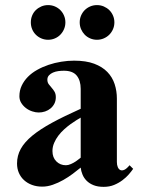

<svg xmlns="http://www.w3.org/2000/svg" viewBox="-20 -727 560 754"><path d="M429.2 -639.2Q429.2 -653.3 423.8 -665.8Q418.5 -678.2 409.2 -687.3Q399.9 -696.3 387.5 -701.7Q375 -707 360.8 -707Q346.7 -707 334.2 -701.7Q321.8 -696.3 312.7 -687.3Q303.7 -678.2 298.3 -665.8Q293 -653.3 293 -639.2Q293 -625 298.3 -612.5Q303.7 -600.1 312.7 -590.8Q321.8 -581.5 334.2 -576.2Q346.7 -570.8 360.8 -570.8Q375 -570.8 387.5 -576.2Q399.9 -581.5 409.2 -590.8Q418.5 -600.1 423.8 -612.5Q429.2 -625 429.2 -639.2ZM236.8 -639.2Q236.8 -653.3 231.4 -665.8Q226.1 -678.2 217 -687.3Q208 -696.3 195.6 -701.7Q183.1 -707 168.9 -707Q154.8 -707 142.3 -701.7Q129.9 -696.3 120.6 -687.3Q111.3 -678.2 106.2 -665.8Q101.1 -653.3 101.1 -639.2Q101.1 -625 106.2 -612.5Q111.3 -600.1 120.6 -590.8Q129.9 -581.5 142.3 -576.2Q154.8 -570.8 168.9 -570.8Q183.1 -570.8 195.6 -576.2Q208 -581.5 217 -590.8Q226.1 -600.1 231.4 -612.5Q236.8 -625 236.8 -639.2ZM502.9 -64 488.8 -78.1Q477.5 -64.5 468.5 -60.3Q459.5 -56.2 452.9 -59.1Q446.3 -62 442.6 -70.6Q439 -79.1 439 -90.8V-339.8Q439 -369.6 430.2 -396.7Q421.4 -423.8 401.6 -444.3Q381.8 -464.8 349.9 -476.8Q317.9 -488.8 271 -488.8Q246.1 -488.8 220.5 -484.6Q194.8 -480.5 170.9 -472.4Q147 -464.4 126 -452.6Q105 -440.9 89.6 -425.3Q74.2 -409.7 65.2 -390.6Q56.2 -371.6 56.2 -349.1Q56.2 -334.5 63.5 -322.8Q70.8 -311 82 -302.5Q93.3 -293.9 106.7 -289.6Q120.1 -285.2 131.8 -285.2Q145 -285.2 157.2 -289.3Q169.4 -293.5 178.7 -301.3Q188 -309.1 193.6 -320.1Q199.2 -331.1 199.2 -345.2Q199.2 -358.4 194.1 -366.9Q189 -375.5 182.6 -382.6Q176.3 -389.6 171.1 -396.7Q166 -403.8 166 -414.1Q166 -424.3 172.4 -431.2Q178.7 -438 188.2 -442.1Q197.8 -446.3 209.2 -447.8Q220.7 -449.2 231 -449.2Q265.6 -449.2 281.2 -430.2Q296.9 -411.1 296.9 -377.9V-299.8Q231.4 -270.5 184.3 -244.9Q137.2 -219.2 106.7 -194.1Q76.2 -168.9 61.5 -142.3Q46.9 -115.7 46.9 -85Q46.9 -64.5 54.2 -47.9Q61.5 -31.2 74.7 -19.3Q87.9 -7.3 106 -0.7Q124 5.9 146 5.9Q166.5 5.9 187.5 -1.5Q208.5 -8.8 228.3 -20Q248 -31.2 265.4 -44.2Q282.7 -57.1 296.9 -68.8Q298.3 -55.2 304 -41.5Q309.6 -27.8 320.3 -17.1Q331.1 -6.3 347.4 0.2Q363.8 6.8 387.2 6.8Q409.7 6.8 428 -0.7Q446.3 -8.3 460.9 -19.3Q475.6 -30.3 486.1 -42.5Q496.6 -54.7 502.9 -64ZM296.9 -107.9Q296.9 -107.9 291.3 -103.3Q285.6 -98.6 277.3 -93Q269 -87.4 258.5 -82.8Q248 -78.1 238.8 -78.1Q216.3 -78.1 201.2 -93.3Q186 -108.4 186 -133.8Q186 -150.4 192.6 -165.8Q199.2 -181.2 209.2 -194.3Q219.2 -207.5 231.9 -219Q244.6 -230.5 257.1 -239.5Q269.5 -248.5 280 -254.9Q290.5 -261.2 296.9 -265.1Z"/></svg>

Font: Galatia SIL
Style: Bold
Weight: 700
Designer: Development by SIL's NRSI team
Version: Version 2.1